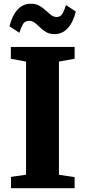

<svg xmlns="http://www.w3.org/2000/svg" viewBox="-20 -990 450 1010"><path d="M117 -71V-666L37 -681V-743H372.5V-681L290 -666V-70.5L372.5 -58.5V0H38V-59.5ZM267 -810.5Q241 -810.5 223 -821Q205 -831.5 191 -845.2Q177 -859 163.5 -869.8Q150 -880.5 132.5 -880.5Q111 -880.5 100.5 -862.5Q90 -844.5 82 -817.5L30 -851.5Q43 -907 71.8 -938.8Q100.5 -970.5 142 -970.5Q168.5 -970.5 186.8 -960Q205 -949.5 219.5 -936Q234 -922.5 247.5 -911.8Q261 -901 277 -900.5Q298 -900 308.5 -918.2Q319 -936.5 327 -963.5L378.5 -929.5Q366 -874.5 337.2 -842.5Q308.5 -810.5 267 -810.5Z"/></svg>

Font: Merriweather 36pt Black
Style: Regular
Weight: 900
Version: Version 2.100